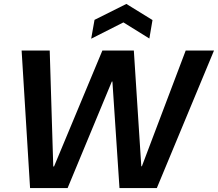

<svg xmlns="http://www.w3.org/2000/svg" viewBox="-20 -957 1109 977"><path d="M133 0 90 -700H233L251 -110H255L501 -700H661L699 -111H702L925 -700H1069L778 0H588L552 -542H549L324 0ZM444 -760 461 -856 623 -937 756 -855 740 -761 608 -843Z"/></svg>

Font: DM Sans 36pt
Style: Bold Italic
Weight: 700
Italic angle: -10°
Designer: Colophon Foundry, Jonny Pinhorn
Foundry: Colophon Foundry
Version: Version 4.004;gftools[0.9.30]